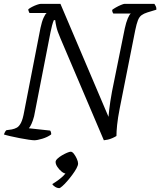

<svg xmlns="http://www.w3.org/2000/svg" viewBox="-28 -724 827 991"><path d="M149 0Q141 0 120 -3Q99 -6 73.5 -11Q48 -16 26 -21Q4 -26 -8 -30Q-6 -35 -2.5 -42Q1 -49 5 -52L33 -56Q48 -59 59.5 -65.5Q71 -72 80.5 -90.5Q90 -109 97 -149L181 -580Q188 -613 197 -632.5Q206 -652 213 -657H124Q123 -660 120.5 -665Q118 -670 118 -676Q125 -682 137.5 -688.5Q150 -695 163 -699.5Q176 -704 182 -704H284L532 -121Q534 -141 536 -160Q538 -179 541.5 -201Q545 -223 550 -251L616 -577Q623 -609 631.5 -629Q640 -649 647 -654H557Q555 -656 553 -661Q551 -666 551 -673Q557 -678 570 -685.5Q583 -693 596.5 -698.5Q610 -704 614 -704H769Q772 -700 776 -692Q780 -684 779 -674L733 -660Q714 -654 702.5 -645.5Q691 -637 684 -619.5Q677 -602 670 -568L590 -165Q580 -114 576.5 -79Q573 -44 573 -22Q563 -16 551.5 -11Q540 -6 529 -3.5Q518 -1 508 0L284 -526Q268 -563 263 -585.5Q258 -608 257 -620H250Q248 -615 245.5 -608.5Q243 -602 240.5 -591.5Q238 -581 233 -559L148 -124Q142 -101 134.5 -84.5Q127 -68 121 -62L231 -50Q233 -48 235 -41.5Q237 -35 236 -30Q217 -16 190.5 -8Q164 0 149 0ZM278 247Q267 247 256 240Q245 233 242 226Q257 217 271.5 206.5Q286 196 299 183.5Q312 171 318 159L314 172Q303 172 290.5 162Q278 152 268.5 138Q259 124 259 112Q259 104 268.5 95Q278 86 291.5 78Q305 70 318 64.5Q331 59 337 59Q345 59 353.5 70Q362 81 368.5 95.5Q375 110 375 120Q375 130 366.5 145.5Q358 161 345 178.5Q332 196 318.5 211.5Q305 227 293.5 237Q282 247 278 247Z"/></svg>

Font: Texturina 12pt ExtraLight
Style: Italic
Weight: 250
Italic angle: -11°
Designer: Guillermo Torres Carreño
Foundry: Omnibus-Type
Version: Version 1.002